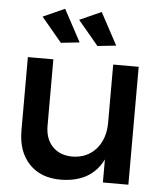

<svg xmlns="http://www.w3.org/2000/svg" viewBox="-54 -811 748 863"><g transform="rotate(5 320.0 -379.5)"><path d="M557 -532H442V-270C442 -222 429 -183 403 -152C376 -121 341 -105 296 -104C257 -104 227 -116 205 -139C183 -162 172 -193 172 -233V-532H57V-201C57 -138 74 -88 109 -51C144 -14 191 4 252 4C344 3 407 -33 442 -104V0H557ZM205 -763 107 -719 199 -609 283 -618ZM370 -763 272 -719 364 -609 448 -618Z"/></g></svg>

Font: Argentum Sans
Style: Regular
Weight: 400
Designer: Julieta Ulanovsky
Foundry: Julieta Ulanovsky
Version: Version 5.001;March 29, 2019;FontCreator 11.5.0.2425 64-bit